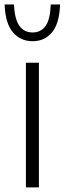

<svg xmlns="http://www.w3.org/2000/svg" viewBox="-45 -814 281 834"><path d="M67.5 0V-541.5H124V0ZM96.5 -635Q44 -635 11 -673.8Q-22 -712.5 -25 -794.5H15.5Q19 -729 39.8 -701Q60.5 -673 96.5 -673Q132.5 -673 152.8 -701Q173 -729 175.5 -794.5H216Q213 -712 181 -673.5Q149 -635 96.5 -635Z"/></svg>

Font: Encode Sans Condensed Condensed Light
Style: Regular
Weight: 300
Width: 3
Designer: Multiple Designers
Foundry: Impallari Type
Version: Version 3.000; ttfautohint (v1.8.3) -l 8 -r 50 -G 200 -x 14 